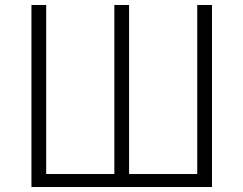

<svg xmlns="http://www.w3.org/2000/svg" viewBox="-20 -749 975 769"><path d="M106 0H829V-729H770V-52H497V-729H438V-52H165V-729H106Z"/></svg>

Font: Noto Sans CJK JP Light
Style: Regular
Weight: 300
Designer: Ryoko NISHIZUKA (kana & ideographs); Paul D. Hunt (Latin, Greek & Cyrillic); Wenlong ZHANG (bopomofo); Sandoll Communica
Foundry: Adobe Systems Incorporated
Version: Version 1.004;PS 1.004;hotconv 1.0.82;makeotf.lib2.5.63406